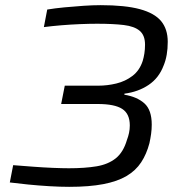

<svg xmlns="http://www.w3.org/2000/svg" viewBox="-20 -716 703 744"><path d="M248 8Q213 8 171 5.5Q129 3 89 -1Q49 -5 18 -9L31 -76Q69 -73 109 -70Q149 -67 185.5 -65.5Q222 -64 247 -64Q309 -64 354 -71.5Q399 -79 428.5 -102.5Q458 -126 472 -174Q477 -187 480 -201Q483 -215 483 -230Q483 -275 453.5 -294Q424 -313 359 -313H217L231 -384H361Q396 -384 431 -392.5Q466 -401 493.5 -422Q521 -443 533 -480Q537 -493 539.5 -509Q542 -525 542 -543Q542 -579 521.5 -596.5Q501 -614 460 -619Q419 -624 356 -624Q326 -624 289.5 -622.5Q253 -621 217 -618Q181 -615 150 -611L163 -679Q193 -684 229.5 -687.5Q266 -691 303 -693.5Q340 -696 370 -696Q465 -696 522 -680.5Q579 -665 604.5 -634Q630 -603 630 -554Q630 -527 626 -504Q622 -481 614 -462Q596 -414 556 -387Q516 -360 462 -353V-349Q511 -341 539.5 -315.5Q568 -290 568 -233Q568 -215 565.5 -197Q563 -179 559 -161Q548 -119 527 -87Q506 -55 470.5 -34Q435 -13 380.5 -2.5Q326 8 248 8Z"/></svg>

Font: Saira SemiExpanded
Style: Italic
Weight: 400
Width: 6
Italic angle: -12°
Designer: Hector Gatti with collaboration of the Omnibus-Type team
Foundry: Omnibus-Type
Version: Version 1.101